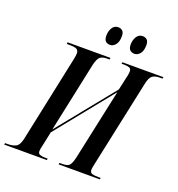

<svg xmlns="http://www.w3.org/2000/svg" viewBox="-189 -1035 1082 1164"><g transform="rotate(20 352.0 -452.5)"><path d="M-32 0 -30 -10H-14Q19 -10 40 -21Q61 -32 70 -75L187 -628Q190 -642 191.5 -652Q193 -662 193 -670Q193 -689 180 -696Q167 -703 132 -703H116L117 -714H394L392 -703H376Q347 -703 332 -691.5Q317 -680 307 -638L211 -186L507 -552L524 -629Q532 -659 532 -676Q532 -694 519.5 -699Q507 -704 486 -704H469L471 -714H736L733 -704H716Q687 -704 669.5 -692.5Q652 -681 643 -638L524 -80Q521 -65 519 -55.5Q517 -46 517 -38Q517 -19 531 -14.5Q545 -10 570 -10H587L585 0H319L321 -10H338Q370 -10 383 -21.5Q396 -33 406 -76L504 -533L208 -166L191 -85Q182 -50 182 -36Q182 -20 194.5 -15Q207 -10 228 -10H245L243 0ZM521 -787Q503 -787 492 -797.5Q481 -808 481 -833Q481 -861 494.5 -883Q508 -905 533 -905Q551 -905 561.5 -894.5Q572 -884 572 -860Q572 -824 556.5 -805.5Q541 -787 521 -787ZM364 -787Q345 -787 334.5 -797.5Q324 -808 324 -833Q324 -861 337 -883Q350 -905 375 -905Q393 -905 403.5 -894.5Q414 -884 414 -861Q414 -824 398.5 -805.5Q383 -787 364 -787Z"/></g></svg>

Font: Noto Serif Display ExtraCondensed SemiBold
Style: Italic
Weight: 600
Width: 2
Italic angle: -12°
Designer: Monotype Design Team
Foundry: Monotype Imaging Inc.
Version: Version 2.009